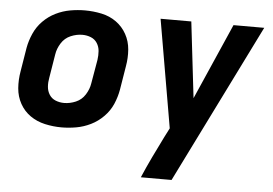

<svg xmlns="http://www.w3.org/2000/svg" viewBox="-52 -608 1256 884"><g transform="rotate(5 576.0 -166.5)"><path d="M245 8Q278 8 312.5 2Q347 -4 379.5 -20Q412 -36 438 -62.5Q464 -89 478 -121.5Q492 -154 498 -188L516 -298Q523 -337 520 -375.5Q517 -414 499 -446.5Q481 -479 451 -500.5Q421 -522 383 -530Q345 -538 306 -538Q273 -538 238.5 -532Q204 -526 171.5 -510Q139 -494 113.5 -468Q88 -442 73.5 -409Q59 -376 53 -343L35 -233Q28 -193 31 -154.5Q34 -116 52 -83.5Q70 -51 100 -30Q130 -9 168 -0.5Q206 8 245 8ZM629 205H771L1135 -530H993L839 -179L798 -530H656L742 -31L720 12Q696 60 673 108Q650 156 629 205ZM247 -105Q226 -105 207.5 -112.5Q189 -120 178.5 -136.5Q168 -153 166.5 -173.5Q165 -194 169 -214L187 -324Q191 -351 207 -376.5Q223 -402 250 -413.5Q277 -425 304 -425Q325 -425 343.5 -417.5Q362 -410 372.5 -393.5Q383 -377 384.5 -357Q386 -337 383 -316L364 -206Q360 -179 344 -153.5Q328 -128 301 -116.5Q274 -105 247 -105Z"/></g></svg>

Font: Iosevka Sparkle XBdObl
Style: Regular
Weight: 800
Italic angle: -9°
Designer: Belleve Invis
Foundry: Belleve Invis
Version: Version 4.5.0; ttfautohint (v1.8.3)